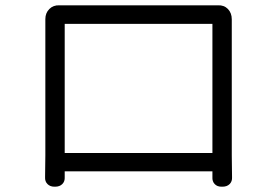

<svg xmlns="http://www.w3.org/2000/svg" viewBox="-20 -699 1040 724"><path d="M151 -627Q151 -650 166 -665Q181 -680 204 -679Q206 -679 219 -679Q232 -679 236 -679Q249 -679 289.5 -679Q330 -679 386.5 -679Q443 -679 505 -679Q567 -679 623 -679Q679 -679 719 -679Q759 -679 770 -679Q782 -679 788.5 -679Q795 -679 802 -679Q825 -680 839.5 -665Q854 -650 854 -626Q854 -625 854 -618.5Q854 -612 854 -607Q854 -596 854 -558Q854 -520 854 -467Q854 -414 854 -356Q854 -298 854 -246Q854 -194 854 -158Q854 -122 854 -113Q854 -90 854.5 -70.5Q855 -51 855 -31Q856 -15 846 -5Q836 5 819 5H815Q799 5 789.5 -5Q780 -15 781 -31V-53H224V-31Q225 -15 215 -5Q205 5 188 5H185Q169 5 159 -5Q149 -15 150 -31Q150 -49 150.5 -73Q151 -97 151 -113Q151 -123 151 -160Q151 -197 151 -250Q151 -303 151 -361Q151 -419 151 -472Q151 -525 151 -561.5Q151 -598 151 -607Q151 -613 151 -619Q151 -625 151 -627ZM224 -122H781V-609H224Z"/></svg>

Font: Chiron GoRound TC N
Style: Regular
Weight: 350
Designer: Ryoko NISHIZUKA 西塚涼子 (kana, bopomofo & ideographs); Paul D. Hunt (Latin, Greek & Cyrillic); Sandoll Communications 산돌커뮤니
Foundry: Adobe
Version: Version 1.000;hotconv 1.1.1;makeotfexe 2.6.0